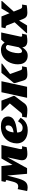

<svg xmlns="http://www.w3.org/2000/svg" viewBox="1688 -2304 608 4067"><g transform="rotate(-90 1991.5 -270.0)"><path d="M508 -543H296L344 0H463L762 -543H669L493 -239L541 -237ZM178 -303Q166 -257 151 -232Q136 -207 117.5 -197.5Q99 -188 74 -188Q61 -188 46.5 -191Q32 -194 20 -200L-22 0Q-10 4 9.5 8Q29 12 53 12Q94 12 124.5 0Q155 -12 178.5 -40.5Q202 -69 221 -117.5Q240 -166 259 -238L338 -543H189L171 -457L181 -454Q193 -452 200 -448.5Q207 -445 210 -441Q213 -437 211 -431ZM866 -128Q866 -136 868 -148.5Q870 -161 874.5 -180.5Q879 -200 885 -224L954 -543H720L651 -222Q646 -201 642.5 -184.5Q639 -168 636.5 -155Q634 -142 632.5 -130.5Q631 -119 631 -108Q631 -51 666.5 -22.5Q702 6 764 6Q791 6 817 3.5Q843 1 866 -2.5Q889 -6 908 -9L928 -107Q924 -107 919 -106.5Q914 -106 907.5 -105Q901 -104 894 -104Q880 -104 873 -109.5Q866 -115 866 -128Z M1269 14Q1180 14 1117 -15Q1054 -44 1021 -96Q988 -148 988 -217Q988 -284 1012.5 -345Q1037 -406 1083.5 -453Q1130 -500 1196.5 -527Q1263 -554 1347 -554Q1419 -554 1466 -534Q1513 -514 1535.5 -480.5Q1558 -447 1558 -405Q1558 -354 1529.5 -317.5Q1501 -281 1446 -258Q1391 -235 1311.5 -222.5Q1232 -210 1129 -205L1132 -278Q1192 -280 1236.5 -287.5Q1281 -295 1310.5 -309Q1340 -323 1354.5 -345.5Q1369 -368 1369 -402Q1369 -420 1365 -432Q1361 -444 1351.5 -450Q1342 -456 1327 -456Q1301 -456 1281 -439Q1261 -422 1247 -391Q1233 -360 1225.5 -318Q1218 -276 1218 -226Q1218 -177 1229 -148Q1240 -119 1262.5 -106.5Q1285 -94 1318 -94Q1351 -94 1376 -107.5Q1401 -121 1421 -143.5Q1441 -166 1457 -192L1531 -137Q1508 -94 1472.5 -60Q1437 -26 1387 -6Q1337 14 1269 14Z M2527 -168 2449 -385 2374 -298Q2423 -334 2475 -374Q2527 -414 2579 -453.5Q2631 -493 2678 -529V-543H2483Q2451 -504 2414.5 -459Q2378 -414 2340.5 -368.5Q2303 -323 2267 -281L2264 -262L2314 -95Q2323 -59 2339 -36.5Q2355 -14 2381.5 -4Q2408 6 2448 6Q2478 6 2506 3.5Q2534 1 2558.5 -2Q2583 -5 2603 -8L2621 -108Q2615 -108 2603.5 -106Q2592 -104 2581 -104Q2569 -104 2559 -109.5Q2549 -115 2541.5 -129Q2534 -143 2527 -168ZM1954 0H2187L2305 -543H2072ZM1671 -169Q1651 -142 1638 -128Q1625 -114 1614 -109Q1603 -104 1587 -104Q1576 -104 1567 -106Q1558 -108 1553 -108L1535 -8Q1554 -5 1578 -2Q1602 1 1630.5 3.5Q1659 6 1693 6Q1735 6 1764 -3Q1793 -12 1816.5 -34Q1840 -56 1865 -96L1991 -262L1996 -282Q1978 -323 1960.5 -369Q1943 -415 1926 -460Q1909 -505 1894 -543H1679V-529Q1703 -504 1731 -474.5Q1759 -445 1788 -414.5Q1817 -384 1846 -354Q1875 -324 1902 -298L1851 -385Z M3154 -317 3095 -338Q3089 -370 3081 -395Q3073 -420 3059.5 -434.5Q3046 -449 3022 -449Q2997 -449 2977.5 -430Q2958 -411 2943 -380.5Q2928 -350 2918 -314Q2908 -278 2903.5 -244Q2899 -210 2899 -184Q2899 -156 2904 -139Q2909 -122 2919 -114.5Q2929 -107 2943 -107Q2961 -107 2978 -121Q2995 -135 3016 -164Q3037 -193 3065 -237L3083 -198Q3045 -129 3011 -82.5Q2977 -36 2938.5 -11.5Q2900 13 2847 13Q2790 13 2748.5 -11.5Q2707 -36 2685 -82.5Q2663 -129 2663 -194Q2663 -248 2676.5 -300Q2690 -352 2715.5 -397.5Q2741 -443 2778 -478.5Q2815 -514 2863 -533.5Q2911 -553 2969 -553Q3037 -553 3078 -523.5Q3119 -494 3137 -441.5Q3155 -389 3154 -317ZM3338 -548 3270 -234Q3264 -204 3259 -183.5Q3254 -163 3251.5 -149.5Q3249 -136 3249 -128Q3249 -115 3256.5 -109.5Q3264 -104 3276 -104Q3288 -104 3297 -105.5Q3306 -107 3312 -107L3291 -9Q3274 -6 3252.5 -2.5Q3231 1 3207 3.5Q3183 6 3156 6Q3115 6 3085 -7Q3055 -20 3039.5 -45Q3024 -70 3024 -108Q3024 -114 3024 -120Q3024 -126 3024 -136L3014 -124L3077 -428L3090 -440L3186 -548Z M3759 -258 3704 -303 3846 -543H4005V-532ZM3324 0V-12L3568 -280L3629 -233L3486 0ZM3759 6Q3723 6 3697 -2.5Q3671 -11 3653.5 -32Q3636 -53 3621 -90L3488 -428Q3485 -437 3478.5 -442Q3472 -447 3462.5 -450Q3453 -453 3440 -455L3427 -457L3445 -543H3677L3834 -148Q3841 -131 3848.5 -121.5Q3856 -112 3865 -108Q3874 -104 3887 -104Q3899 -104 3910.5 -105.5Q3922 -107 3929 -107L3914 -7Q3883 -3 3842 1.5Q3801 6 3759 6Z"/></g></svg>

Font: Roboto Serif Black
Style: Italic
Weight: 900
Italic angle: -10°
Version: Version 1.008